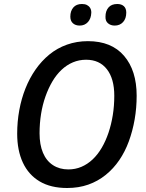

<svg xmlns="http://www.w3.org/2000/svg" viewBox="-20 -931 729 961"><path d="M316 10Q234 10 178.5 -23Q123 -56 94.5 -117Q66 -178 66 -262Q66 -322 76.5 -379.5Q87 -437 107.5 -488.5Q128 -540 158 -583Q188 -626 227 -658Q266 -690 315 -707.5Q364 -725 420 -725Q538 -725 601 -651.5Q664 -578 664 -452Q664 -391 654 -333.5Q644 -276 625 -224Q606 -172 577 -129.5Q548 -87 509 -55.5Q470 -24 422 -7Q374 10 316 10ZM322 -83Q357 -83 387.5 -96Q418 -109 443.5 -133Q469 -157 489 -191Q509 -225 523 -266.5Q537 -308 544.5 -354.5Q552 -401 552 -452Q552 -537 515 -584.5Q478 -632 411 -632Q376 -632 345 -619Q314 -606 288 -581.5Q262 -557 242 -523Q222 -489 207.5 -448Q193 -407 185.5 -360.5Q178 -314 178 -264Q178 -207 195 -166.5Q212 -126 245 -104.5Q278 -83 322 -83ZM554 -803Q534 -803 520.5 -814.5Q507 -826 508 -848Q508 -876 523 -893.5Q538 -911 567 -911Q588 -911 600 -900Q612 -889 612 -868Q612 -838 596 -820.5Q580 -803 554 -803ZM379 -803Q358 -803 345 -814.5Q332 -826 332 -848Q332 -876 347 -893.5Q362 -911 390 -911Q405 -911 415 -906Q425 -901 431 -891.5Q437 -882 437 -868Q436 -838 420 -820.5Q404 -803 379 -803Z"/></svg>

Font: Noto Sans Display Medium
Style: Italic
Weight: 500
Italic angle: -12°
Designer: Monotype Design Team
Foundry: Monotype Imaging Inc.
Version: Version 2.003